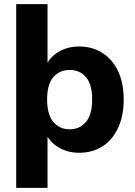

<svg xmlns="http://www.w3.org/2000/svg" viewBox="-20 -725 650 925"><path d="M58 180V-705H209V-394H196Q211 -442 256.5 -471.5Q302 -501 361 -501Q425 -501 473.5 -470Q522 -439 549 -382Q576 -325 576 -246Q576 -167 549 -109Q522 -51 474 -20Q426 11 361 11Q303 11 258 -17.5Q213 -46 197 -92H209V180ZM316 -102Q364 -102 394 -137.5Q424 -173 424 -246Q424 -319 394 -353.5Q364 -388 316 -388Q267 -388 237 -353.5Q207 -319 207 -246Q207 -173 237 -137.5Q267 -102 316 -102Z"/></svg>

Font: Nunito Sans 12pt ExtraLight ExtraBold
Style: Regular
Weight: 800
Version: Version 3.101;gftools[0.9.27]